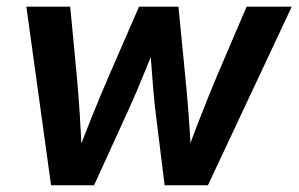

<svg xmlns="http://www.w3.org/2000/svg" viewBox="-20 -549 885 569"><path d="M131.3 0 58.1 -529.3H188L207.5 -325.2Q212.4 -272 216.3 -211.9Q220.2 -151.9 222.7 -85.9H206.5Q231 -150.4 255.4 -210.7Q279.8 -271 303.2 -325.2L392.1 -529.3H508.8L528.8 -325.2Q534.2 -272 538.8 -211.9Q543.5 -151.9 546.4 -85.9H529.8Q553.7 -150.9 577.1 -210.7Q600.6 -270.5 623.5 -325.2L710.9 -529.3H844.7L596.2 0H467.8L440.9 -218.3Q437 -250 434.1 -285.4Q431.2 -320.8 428.5 -357.4Q425.8 -394 422.9 -429.2H447.3Q432.6 -394 417.7 -357.4Q402.8 -320.8 387.9 -285.4Q373 -250 358.4 -218.3L258.8 0Z"/></svg>

Font: Inter 24pt SemiBold
Style: Italic
Weight: 600
Italic angle: -9.3988°
Designer: Rasmus Andersson
Foundry: rsms
Version: Version 4.001;git-66647c0bb